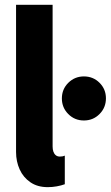

<svg xmlns="http://www.w3.org/2000/svg" viewBox="-20 -772 461 800"><path d="M179.2 7.8Q136.2 7.8 106.7 -12.5Q77.1 -32.7 62 -65.9Q46.9 -99.1 46.9 -138.7V-752H199.2V-161.6Q199.2 -149.4 202.4 -140.1Q205.6 -130.9 212.4 -125.2Q219.2 -119.6 229.5 -119.6Q241.7 -119.6 250 -123.5V-4.4Q235.4 1 216.8 4.4Q198.2 7.8 179.2 7.8ZM329.6 -270Q291 -270 264.4 -296.9Q237.8 -323.7 237.8 -361.8Q237.8 -400.4 264.6 -427Q291.5 -453.6 329.6 -453.6Q368.2 -453.6 394.8 -427Q421.4 -400.4 421.4 -362.3Q421.4 -323.7 394.8 -296.9Q368.2 -270 329.6 -270Z"/></svg>

Font: Reddit Sans Condensed ExtraBold
Style: Regular
Weight: 800
Designer: Stephen Hutchings
Foundry: Reddit
Version: Version 1.014